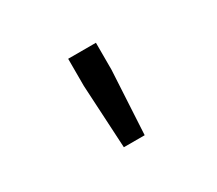

<svg xmlns="http://www.w3.org/2000/svg" viewBox="-78 -863 757 671"><g transform="rotate(-30 300.0 -527.5)"><path d="M258 -345 244 -601V-710H356V-601L342 -345Z"/></g></svg>

Font: Geist Mono Medium
Style: Regular
Weight: 500
Monospace: yes
Designer: Basement.studio, Andrés Briganti, Mateo Zaragoza
Foundry: Basement.studio, Vercel, Andrés Briganti, Guido Ferreyra, Mateo Zaragoza
Version: Version 1.500; ttfautohint (v1.8.4.7-5d5b)